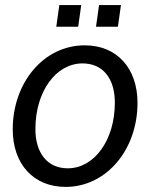

<svg xmlns="http://www.w3.org/2000/svg" viewBox="-20 -722 590 754"><path d="M238 12C396 12 520 -132 520 -318C520 -453 440 -544 313 -544C151 -544 30 -397 30 -214C30 -78 111 12 238 12ZM246 -61C167 -61 119 -120 119 -215C119 -363 200 -473 304 -473C384 -473 431 -414 431 -319C431 -171 350 -61 246 -61ZM357 -617H443L455 -702H369ZM201 -617H287L299 -702H213Z"/></svg>

Font: Ronzino Oblique
Style: Italic
Weight: 400
Italic angle: -8°
Designer: Nunzio Mazzaferro
Foundry: Collletttivo
Version: Version 1.000;Glyphs 3.3 (3337)